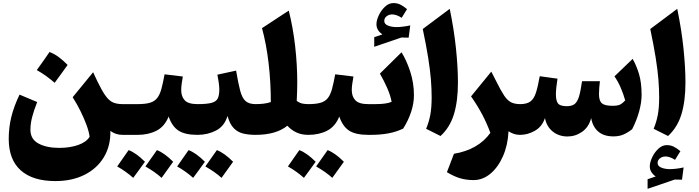

<svg xmlns="http://www.w3.org/2000/svg" viewBox="-20 -859 4450 1223"><path d="M573.2 -398.9 600.1 -341.3Q629.9 -279.8 652.6 -248.5Q675.3 -217.3 700 -206.5Q724.6 -195.8 760.7 -195.8H761.2V0H760.7Q716.3 0 683.1 -25.4Q685.1 70.3 641.6 142.3Q598.1 214.4 518.6 254.4Q439 294.4 332.5 294.4Q188.5 294.4 112.1 226.1Q35.6 157.7 35.6 25.9Q35.6 -47.4 52.2 -114.7Q68.8 -182.1 104.5 -256.3L216.8 -209Q196.3 -157.2 185.1 -114.5Q173.8 -71.8 173.8 -32.7Q173.8 27.8 225.6 55.4Q277.3 83 356.4 83Q425.3 83 477.5 64.7Q529.8 46.4 550.8 12.2Q546.9 -19.5 531.5 -61.8Q516.1 -104 493.2 -150.4Q470.2 -196.8 442.9 -239.7ZM295.4 -527.8Q327.6 -515.6 356.4 -493.7Q385.3 -471.7 410.6 -445.3Q390.6 -417.5 370.1 -388.9Q349.6 -360.4 328.1 -331.5Q303.2 -353.5 274.9 -374Q246.6 -394.5 214.4 -412.6Q235.8 -441.9 255.9 -470.7Q275.9 -499.5 295.4 -527.8Z M726.6 201.2Q732.9 191.9 799.3 97.2Q846.7 114.7 903.3 171.4Q884.3 198.2 865.7 223.4Q847.2 248.5 828.6 273.9Q781.2 231.9 726.6 201.2ZM906.2 201.2Q959.5 127 979.5 97.2Q1026.9 115.2 1083 171.4Q1062 201.7 1009.3 273.9Q968.8 236.8 906.2 201.2ZM761.2 0Q750.5 0 745.1 -8.1Q739.7 -16.1 739.7 -38.6V-157.2Q739.7 -179.7 745.1 -187.7Q750.5 -195.8 761.2 -195.8H857.4Q906.2 -195.8 935.5 -204.6Q964.8 -213.4 981.4 -234.6Q998 -255.9 1008.1 -292.7Q1018.1 -329.6 1028.3 -385.7L1144.5 -371.6Q1140.1 -347.7 1137.2 -325.4Q1134.3 -303.2 1134.3 -284.7Q1134.3 -244.6 1156.7 -220.2Q1179.2 -195.8 1238.3 -195.8H1238.8V0H1238.3Q1159.2 0 1117.7 -26.6Q1076.2 -53.2 1054.2 -116.7Q1028.8 -53.2 977.1 -26.6Q925.3 0 857.9 0Z M1238.8 0Q1228 0 1222.7 -8.1Q1217.3 -16.1 1217.3 -38.6V-157.2Q1217.3 -179.7 1222.7 -187.7Q1228 -195.8 1238.8 -195.8Q1298.8 -195.8 1328.4 -204.1Q1357.9 -212.4 1367.4 -232.7Q1377 -252.9 1377 -289.1Q1377 -307.6 1372.8 -336.7Q1368.7 -365.7 1364.7 -383.3L1483.9 -409.2Q1497.6 -327.6 1510 -281Q1522.5 -234.4 1544.4 -215.1Q1566.4 -195.8 1607.9 -195.8H1608.4V0H1607.9Q1563.5 0 1528.6 -8.5Q1493.7 -17.1 1468.8 -42.7Q1443.8 -68.4 1429.2 -120.1Q1409.7 -55.2 1356.2 -27.6Q1302.7 0 1238.8 0ZM1108.4 201.2Q1114.7 191.9 1181.2 97.2Q1228.5 114.7 1285.2 171.4Q1266.1 198.2 1247.6 223.4Q1229 248.5 1210.4 273.9Q1163.1 231.9 1108.4 201.2ZM1288.1 201.2Q1341.3 127 1361.3 97.2Q1408.7 115.2 1464.8 171.4Q1443.8 201.7 1391.1 273.9Q1350.6 236.8 1288.1 201.2Z M1819.3 -791.5Q1846.7 -682.6 1860.1 -564.7Q1873.5 -446.8 1873.5 -332.5Q1873.5 -310.5 1872.6 -279.5Q1871.6 -248.5 1870.1 -215.8Q1889.6 -202.6 1906.7 -199.2Q1923.8 -195.8 1943.8 -195.8H1944.3V0H1943.8Q1900.4 0 1867.7 -15.6Q1835 -31.2 1810.5 -58.1Q1738.3 0 1608.4 0Q1597.7 0 1592.3 -8.1Q1586.9 -16.1 1586.9 -38.6V-157.2Q1586.9 -179.7 1592.3 -187.7Q1597.7 -195.8 1608.4 -195.8Q1634.3 -195.8 1659.2 -198.7Q1684.1 -201.7 1705.1 -209Q1705.1 -336.9 1690.7 -458.3Q1676.3 -579.6 1648.9 -679.7Z M1814 201.2Q1820.3 191.9 1886.7 97.2Q1934.1 114.7 1990.7 171.4Q1971.7 198.2 1953.1 223.4Q1934.6 248.5 1916 273.9Q1868.7 231.9 1814 201.2ZM1993.7 201.2Q2046.9 127 2066.9 97.2Q2114.3 115.2 2170.4 171.4Q2149.4 201.7 2096.7 273.9Q2056.2 236.8 1993.7 201.2ZM1944.3 0Q1933.6 0 1928.2 -8.1Q1922.9 -16.1 1922.9 -38.6V-157.2Q1922.9 -179.7 1928.2 -187.7Q1933.6 -195.8 1944.3 -195.8Q1993.2 -195.8 2022.5 -204.6Q2051.8 -213.4 2068.4 -234.6Q2085 -255.9 2095 -292.7Q2105 -329.6 2115.2 -385.7L2231.4 -371.6Q2227.1 -347.7 2223.9 -325.4Q2220.7 -303.2 2220.7 -284.7Q2220.7 -244.6 2243.7 -220.2Q2266.6 -195.8 2325.2 -195.8H2325.7V0H2325.2Q2245.6 0 2204.3 -26.6Q2163.1 -53.2 2141.1 -116.7Q2115.7 -53.2 2064 -26.6Q2012.2 0 1944.3 0Z M2427.7 -725.6Q2427.7 -705.6 2451.2 -696Q2474.6 -686.5 2505.9 -686.5Q2524.4 -686.5 2548.3 -689.5Q2572.3 -692.4 2593.3 -697.3L2583 -619.1L2537.1 -620.1L2363.8 -561V-622.1L2415.5 -639.6Q2398.4 -651.4 2388.2 -667.5Q2377.9 -683.6 2377.9 -704.6Q2377.9 -729.5 2392.6 -761Q2407.2 -792.5 2431.9 -815.9Q2456.5 -839.4 2485.8 -839.4Q2509.3 -839.4 2528.3 -830.6Q2547.4 -821.8 2572.8 -800.8L2538.6 -745.6Q2505.4 -767.1 2477.5 -767.1Q2458 -767.1 2442.9 -755.6Q2427.7 -744.1 2427.7 -725.6ZM2325.7 0Q2314.9 0 2309.6 -8.1Q2304.2 -16.1 2304.2 -38.6V-157.2Q2304.2 -179.7 2309.6 -187.7Q2314.9 -195.8 2325.7 -195.8H2372.1Q2403.3 -195.8 2429.2 -199Q2455.1 -202.1 2474.6 -210.4Q2466.8 -252.4 2446 -299.3Q2425.3 -346.2 2399.9 -390.1L2537.6 -525.9Q2569.3 -475.6 2593 -403.1Q2616.7 -330.6 2616.7 -252.4Q2616.7 -200.2 2598.6 -145.8Q2580.6 -91.3 2548.3 -40Q2504.9 -19 2454.1 -9.5Q2403.3 0 2341.8 0Z M2844.7 -802.7Q2872.1 -670.4 2884.5 -549.8Q2897 -429.2 2897 -333Q2897 -215.8 2871.6 -131.8Q2846.2 -47.9 2786.1 7.3L2694.3 -38.6Q2711.9 -80.6 2720.7 -126.2Q2729.5 -171.9 2729.5 -238.3Q2729.5 -294.4 2724.6 -354.2Q2719.7 -414.1 2707.5 -490.7Q2695.3 -567.4 2672.9 -674.3Z M3109.4 -402.8 3142.1 -338.9Q3170.9 -280.8 3191.7 -249.8Q3212.4 -218.8 3235.6 -207.3Q3258.8 -195.8 3293 -195.8H3293.5V0H3293Q3271 0 3253.7 -5.9Q3236.3 -11.7 3219.2 -22.9Q3214.8 65.9 3183.8 136.2Q3152.8 206.5 3104 247.3Q3055.2 288.1 2996.6 288.1Q2952.1 288.1 2913.6 277.3Q2875 266.6 2826.7 237.8L2871.6 120.6Q3026.9 94.2 3103.5 -12.7Q3081.1 -73.7 3051.8 -129.2Q3022.5 -184.6 2980.5 -245.1Z M3887.2 9.8Q3827.1 9.8 3791.3 -20.5Q3755.4 -50.8 3745.6 -106.9Q3730.5 -49.3 3688 -19.5Q3645.5 10.3 3594.7 10.3Q3541 10.3 3501.7 -20.5Q3462.4 -51.3 3451.2 -106.9Q3433.1 -52.2 3387.2 -26.1Q3341.3 0 3293.5 0Q3282.7 0 3277.3 -8.1Q3272 -16.1 3272 -38.6V-157.2Q3272 -179.7 3277.3 -187.7Q3282.7 -195.8 3293.5 -195.8Q3335.4 -195.8 3358.2 -212.4Q3380.9 -229 3393.6 -267.8Q3406.2 -306.6 3418 -373.5L3531.2 -357.9Q3526.4 -328.6 3523.7 -302.5Q3521 -276.4 3521 -258.8Q3521 -217.3 3534.4 -200Q3547.9 -182.6 3590.8 -182.6Q3622.6 -182.6 3640.4 -196.5Q3658.2 -210.4 3668.5 -245.1Q3678.7 -279.8 3687.5 -341.8H3801.3Q3798.8 -324.2 3797.1 -300Q3795.4 -275.9 3795.4 -259.3Q3795.4 -217.3 3813.5 -201.2Q3831.5 -185.1 3881.8 -185.1Q3912.6 -185.1 3928.2 -192.1Q3943.8 -199.2 3962.4 -219.7Q3951.2 -259.3 3934.1 -299.6Q3917 -339.8 3894 -372.6L4009.8 -483.9Q4032.7 -444.8 4049.8 -389.4Q4066.9 -334 4066.9 -253.9Q4066.9 -206.5 4051.3 -149.7Q4035.6 -92.8 4006.8 -36.1Q3978 -13.7 3950.9 -2Q3923.8 9.8 3887.2 9.8Z M4168.9 179.2Q4168.9 199.2 4192.4 208.7Q4215.8 218.3 4247.1 218.3Q4265.6 218.3 4289.6 215.3Q4313.5 212.4 4334.5 207.5L4324.2 285.6L4278.3 284.7L4105 343.8V282.7L4156.7 265.1Q4139.6 253.4 4129.4 237.3Q4119.1 221.2 4119.1 200.2Q4119.1 175.3 4133.8 143.8Q4148.4 112.3 4173.1 88.9Q4197.8 65.4 4227.1 65.4Q4250.5 65.4 4269.5 74.2Q4288.6 83 4314 104L4279.8 159.2Q4246.6 137.7 4218.8 137.7Q4199.2 137.7 4184.1 149.2Q4168.9 160.6 4168.9 179.2ZM4293.9 -802.7Q4321.3 -670.4 4333.7 -549.8Q4346.2 -429.2 4346.2 -333Q4346.2 -215.8 4320.8 -131.8Q4295.4 -47.9 4235.4 7.3L4143.6 -38.6Q4161.1 -80.6 4169.9 -126.2Q4178.7 -171.9 4178.7 -238.3Q4178.7 -294.4 4173.8 -354.2Q4168.9 -414.1 4156.7 -490.7Q4144.5 -567.4 4122.1 -674.3Z"/></svg>

Font: Pinar DS1 ExtraBold
Style: Regular
Weight: 800
Designer: Amin Abedi
Version: Version 3.000